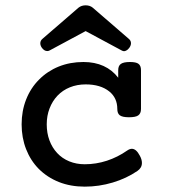

<svg xmlns="http://www.w3.org/2000/svg" viewBox="-20 -697 640 728"><path d="M168.5 -505.9Q164.1 -503.4 159.2 -503.4Q147.5 -503.4 138.2 -516.6Q132.8 -524.9 132.8 -532.7Q132.8 -543 141.1 -549.8L277.8 -668Q289.1 -676.8 304.7 -676.8Q320.8 -676.8 331.5 -668L468.3 -549.8Q476.6 -543 476.6 -533.2Q476.6 -524.4 470.2 -515.6Q464.4 -507.8 458 -504.9Q453.1 -502.9 450.2 -502.9Q446.3 -502.9 440.9 -505.9L304.7 -579.1ZM394.5 -350.1Q361.3 -377 304.7 -377Q272.5 -377 245.1 -366Q217.8 -355 198.2 -334.5Q178.7 -314 168 -286.1Q157.2 -258.3 157.2 -225.6Q157.2 -192.4 167.5 -164.8Q177.7 -137.2 196.8 -116.7Q215.8 -96.2 242.7 -85.2Q269.5 -74.2 301.3 -74.2Q344.2 -74.2 385.3 -87.6Q426.3 -101.1 461.9 -126Q471.7 -132.8 480 -132.8Q496.6 -132.8 510.3 -106.4Q518.1 -92.3 518.1 -79.1Q518.1 -60.5 501 -48.8Q459.5 -20.5 407.5 -4.9Q355.5 10.7 301.3 10.7Q247.6 10.7 203.4 -6.8Q159.2 -24.4 127 -56.6Q95.7 -88.4 78.9 -131.6Q62 -174.8 62 -225.6Q62 -276.4 79.1 -319.8Q96.2 -363.3 127.9 -395Q159.7 -427.2 202.6 -444.6Q245.6 -461.9 296.4 -461.9Q339.4 -461.9 372.6 -446.8Q405.8 -431.6 428.2 -402.3V-430.7Q428.2 -447.8 438.5 -454.8Q448.7 -461.9 472.7 -461.9Q496.1 -461.9 504.9 -455.1Q514.6 -448.2 514.6 -430.7V-283.7Q514.6 -266.6 503.9 -259.3Q494.1 -252.4 468.8 -252.4Q443.4 -252.4 433.6 -260.3Q424.8 -267.6 424.8 -283.7Q424.8 -325.7 394.5 -350.1Z"/></svg>

Font: Courier Prime Medium
Style: Regular
Weight: 500
Designer: Alan Dague-Greene
Foundry: Quote-Unquote Apps
Version: Version 1.202